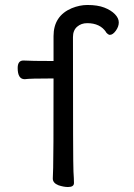

<svg xmlns="http://www.w3.org/2000/svg" viewBox="-20 -734 540 771"><path d="M253 17Q236 17 215 10Q192 1 192 -17Q192 -29 193.5 -60Q195 -91 195 -419Q97 -419 80 -416H79Q51 -416 51 -461Q51 -491 74 -491Q104 -489 195 -489V-589Q195 -670 268 -701Q300 -714 331 -714Q372 -714 399 -703.5Q426 -693 441.5 -677Q457 -661 457 -644Q457 -627 445 -610.5Q433 -594 421 -594Q415 -594 406 -604Q406 -604 406 -605Q382 -641 330 -641Q306 -641 289.5 -626.5Q273 -612 273 -585Q273 -74 275 -45Q277 -16 277 1Q277 17 253 17Z"/></svg>

Font: Moon Stars Kai HW
Style: Bold
Weight: 700
Designer: GuiWonder
Version: Version 1.101